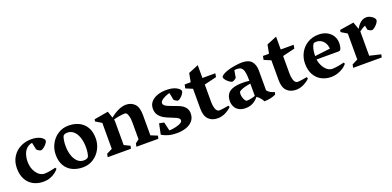

<svg xmlns="http://www.w3.org/2000/svg" viewBox="-3 -1360 4325 2118"><g transform="rotate(-20 2160.0 -301.5)"><path d="M203.1 -387.7Q183.1 -361.3 174.1 -326.9Q165 -292.5 165 -258.8Q165 -218.8 174.1 -186.3Q183.1 -153.8 202.6 -125.5Q242.7 -67.9 300.3 -67.9Q326.7 -67.9 370.4 -75.9Q414.1 -84 429.2 -88.9L438.5 -73.2Q422.9 -52.7 396.5 -33Q370.1 -13.2 334.7 -0.5Q299.3 12.2 260.3 12.2Q188 12.2 136 -17.1Q84 -46.4 56.6 -100.1Q29.3 -153.8 29.3 -225.6Q29.3 -301.8 64 -358.4Q98.6 -415 157.2 -445.1Q215.8 -475.1 285.6 -475.1Q314.5 -475.1 338.4 -470.7Q362.3 -466.3 384.3 -456.5Q403.8 -447.3 418.5 -433.3Q433.1 -419.4 433.1 -408.2Q433.1 -393.6 417.5 -373.3Q401.9 -353 381.6 -338.1Q361.3 -323.2 349.6 -323.2Q338.9 -323.2 324.2 -331.8Q309.6 -340.3 300.3 -351.1L282.7 -434.6Q233.9 -426.8 203.1 -387.7Z M723.6 -476.1Q790.5 -476.1 844 -450.7Q897.5 -425.3 929 -372.8Q960.4 -320.3 960.4 -242.2Q960.4 -175.8 929.4 -117.2Q898.4 -58.6 843.8 -23.2Q789.1 12.2 721.7 12.2Q653.8 12.2 599.9 -12.9Q545.9 -38.1 514.4 -90.3Q482.9 -142.6 482.9 -221.2Q482.9 -287.6 513.7 -346.2Q544.4 -404.8 599.4 -440.4Q654.3 -476.1 723.6 -476.1ZM805.7 -73.7Q814.9 -85.9 820.1 -118.7Q825.2 -151.4 825.2 -184.6Q825.2 -252 807.6 -302.5Q790 -353 758.8 -380.1Q727.5 -407.2 687.5 -407.2Q651.9 -407.2 637.7 -390.1Q629.4 -377.4 623.8 -345Q618.2 -312.5 618.2 -278.8Q618.2 -215.8 634.3 -165.5Q650.4 -115.2 681.2 -85.9Q711.9 -56.6 754.4 -56.6Q771.5 -56.6 785.2 -61.3Q798.8 -65.9 805.7 -73.7Z M1016.1 -418.5 1020.5 -442.4 1185.5 -471.2 1211.9 -392.6Q1315.9 -475.6 1397.9 -475.6Q1457.5 -475.6 1497.6 -436.8Q1537.6 -397.9 1537.6 -302.7V-65.9L1615.2 -34.2L1606.9 0H1350.1L1356.9 -36.6L1399.9 -69.8V-269.5Q1399.9 -314 1391.6 -343Q1383.3 -372.1 1371.6 -382.3Q1363.8 -388.7 1353.5 -388.7Q1328.6 -388.7 1286.4 -381.6Q1244.1 -374.5 1220.7 -366.7Q1221.2 -364.3 1222.7 -356.4Q1224.1 -348.6 1224.1 -340.8V-65.9L1293 -32.7L1285.6 0H1012.7L1020 -38.1L1086.4 -70.8V-376Z M1790.5 -380.9Q1784.7 -374.5 1782 -368.4Q1779.3 -362.3 1779.3 -353.5Q1779.3 -340.8 1790.3 -329.6Q1801.3 -318.4 1824.2 -307.6Q1838.4 -301.3 1886.2 -283.2Q1920.4 -271 1941.2 -262.7Q1961.9 -254.4 1979 -244.1Q2006.3 -227.5 2022.7 -202.4Q2039.1 -177.2 2039.1 -143.6Q2039.1 -88.9 2008.3 -54Q1977.5 -19 1928.5 -3.4Q1879.4 12.2 1823.2 12.2Q1769 12.2 1727.3 1Q1685.5 -10.3 1647.5 -32.7L1673.3 -157.7L1729.5 -146.5L1753.4 -44.9Q1788.1 -44.9 1832 -55.4Q1876 -65.9 1897.9 -82Q1912.1 -91.8 1912.1 -107.9Q1912.1 -119.6 1903.1 -128.9Q1894 -138.2 1874 -147.9Q1861.8 -153.8 1827.6 -167.5Q1799.8 -178.2 1779.8 -187Q1759.8 -195.8 1741.7 -206.1Q1706.1 -226.6 1684.8 -256.6Q1663.6 -286.6 1663.6 -331.1Q1663.6 -379.9 1692.9 -412.4Q1722.2 -444.8 1769 -460.4Q1815.9 -476.1 1868.2 -476.1Q1939 -476.1 1982.4 -455.6Q2032.7 -428.2 2032.7 -406.7Q2032.7 -391.1 2018.3 -371.1Q2003.9 -351.1 1985.1 -336.4Q1966.3 -321.8 1956.1 -321.8Q1945.8 -321.8 1932.1 -330.8Q1918.5 -339.8 1910.6 -349.6L1895 -432.1Q1869.6 -427.7 1838.6 -412.8Q1807.6 -397.9 1790.5 -380.9Z M2085 -463.9H2155.8L2175.3 -565.9L2293.5 -614.7V-463.9H2445.3L2437.5 -421.4L2293.5 -387.2V-179.2Q2293.5 -142.6 2302.2 -112.3Q2311 -82 2327.6 -70.3Q2335.4 -64 2350.6 -64Q2367.7 -64 2406.2 -70.1Q2444.8 -76.2 2458.5 -79.1L2465.8 -60.5Q2437 -31.2 2393.1 -9.5Q2349.1 12.2 2302.2 12.2Q2234.9 12.2 2195.3 -28.6Q2155.8 -69.3 2155.8 -154.3V-387.2L2076.2 -420.4Z M2564.5 -242.2Q2588.9 -252.9 2621.8 -257.8Q2654.8 -262.7 2689.9 -262.7Q2736.3 -262.7 2769 -257.3V-283.7Q2769 -390.1 2731 -415.5Q2722.7 -421.4 2708.7 -424.3Q2694.8 -427.2 2679.7 -427.2Q2666.5 -427.2 2653.8 -423.8L2639.6 -339.8Q2628.9 -329.1 2614.3 -320.8Q2599.6 -312.5 2591.3 -312.5Q2579.6 -312.5 2559.1 -326.7Q2538.6 -340.8 2522.7 -360.1Q2506.8 -379.4 2506.8 -394.5Q2506.8 -406.7 2527.3 -419.9Q2547.9 -433.1 2572.3 -442.4Q2615.2 -459 2671.1 -467.5Q2727.1 -476.1 2760.7 -476.1Q2837.9 -476.1 2872.3 -436.5Q2906.7 -397 2906.7 -329.1V-96.7Q2919.9 -77.6 2940.7 -65.2Q2961.4 -52.7 2991.2 -45.4L2984.9 -17.1Q2925.3 10.7 2849.6 12.2Q2835.9 -12.7 2820.1 -31.2Q2804.2 -49.8 2782.2 -64.5Q2756.8 -30.8 2718.5 -9.3Q2680.2 12.2 2629.4 12.2Q2580.1 12.2 2548.8 -7.3Q2517.6 -26.9 2503.9 -56.6Q2490.2 -86.4 2490.2 -117.7Q2490.2 -164.6 2508.1 -194.8Q2525.9 -225.1 2564.5 -242.2ZM2672.4 -60.5Q2691.4 -60.5 2720.9 -66.9Q2750.5 -73.2 2769 -80.6V-225.1Q2730 -219.2 2700.7 -211.2Q2671.4 -203.1 2654.5 -194.8Q2637.7 -186.5 2633.3 -181.2Q2626.5 -171.9 2626.5 -149.9Q2626.5 -127.9 2636 -102.5Q2645.5 -77.1 2657.7 -66.4Q2663.1 -60.5 2672.4 -60.5Z M3004.4 -463.9H3075.2L3094.7 -565.9L3212.9 -614.7V-463.9H3364.7L3356.9 -421.4L3212.9 -387.2V-179.2Q3212.9 -142.6 3221.7 -112.3Q3230.5 -82 3247.1 -70.3Q3254.9 -64 3270 -64Q3287.1 -64 3325.7 -70.1Q3364.3 -76.2 3377.9 -79.1L3385.3 -60.5Q3356.4 -31.2 3312.5 -9.5Q3268.6 12.2 3221.7 12.2Q3154.3 12.2 3114.7 -28.6Q3075.2 -69.3 3075.2 -154.3V-387.2L2995.6 -420.4Z M3843.8 -310.1Q3843.8 -271.5 3831.5 -241.7Q3828.1 -233.4 3821.5 -229.2Q3814.9 -225.1 3803.2 -225.1H3546.4Q3551.8 -184.6 3570.3 -148.4Q3588.9 -112.3 3616.7 -90.3Q3644.5 -68.4 3676.8 -68.4Q3706.1 -68.4 3752.7 -76.9Q3799.3 -85.4 3815.4 -90.8L3824.2 -74.2Q3794.4 -36.6 3742.2 -12.2Q3689.9 12.2 3634.3 12.2Q3575.7 12.2 3524.9 -12.9Q3474.1 -38.1 3442.6 -91.3Q3411.1 -144.5 3411.1 -224.6Q3411.1 -292 3441.9 -349.6Q3472.7 -407.2 3529.1 -441.7Q3585.4 -476.1 3659.2 -476.1Q3715.3 -476.1 3757.1 -454.1Q3798.8 -432.1 3821.3 -394.5Q3843.8 -356.9 3843.8 -310.1ZM3725.6 -287.1Q3722.7 -326.2 3706.3 -354Q3689.9 -381.8 3664.8 -396Q3639.6 -410.2 3609.4 -410.2Q3597.2 -410.2 3588.6 -408.2Q3580.1 -406.2 3574.7 -399.9Q3562.5 -383.3 3554 -349.4Q3545.4 -315.4 3544.4 -265.6Z M3898.4 -418.5 3902.3 -442.4 4067.9 -468.8 4098.1 -383.3Q4126.5 -432.6 4156.2 -453.9Q4186 -475.1 4222.2 -475.1Q4234.9 -475.1 4250 -470.2Q4265.1 -465.3 4278.8 -456.5Q4295.4 -446.3 4306.2 -432.9Q4316.9 -419.4 4316.9 -407.7Q4316.9 -394 4301.5 -373Q4286.1 -352.1 4265.9 -336.2Q4245.6 -320.3 4232.4 -320.3Q4222.2 -320.3 4208.3 -327.4Q4194.3 -334.5 4185.5 -342.3L4176.3 -392.1Q4160.6 -386.7 4139.6 -374.3Q4118.7 -361.8 4106 -351.1V-65.4L4237.3 -34.2L4229.5 0H3894L3901.9 -38.1L3968.3 -70.8V-376Z"/></g></svg>

Font: Vesper Libre
Style: Bold
Weight: 700
Designer: Robert Keller & Kimya Gandhi
Foundry: Mota Italic
Version: Version 1.058